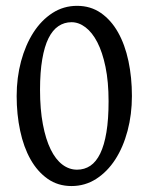

<svg xmlns="http://www.w3.org/2000/svg" viewBox="-20 -623 509 658"><path d="M352.1 -275.9Q352.1 -342.8 341.6 -393.6Q331.1 -444.3 313.5 -478.3Q295.9 -512.2 272.9 -529.5Q250 -546.9 225.1 -546.9Q200.2 -546.9 180.2 -533.4Q160.2 -520 146.2 -491.9Q132.3 -463.9 124.8 -419.9Q117.2 -376 117.2 -314.9Q117.2 -248 127 -196.8Q136.7 -145.5 153.6 -111.1Q170.4 -76.7 193.6 -59.1Q216.8 -41.5 244.1 -41.5Q269.5 -41.5 289.6 -54.9Q309.6 -68.4 323.5 -96.9Q337.4 -125.5 344.7 -169.7Q352.1 -213.9 352.1 -275.9ZM432.1 -293.9Q432.1 -231 417.2 -174.8Q402.3 -118.7 375.2 -76.7Q348.1 -34.7 309.8 -10Q271.5 14.6 225.1 14.6Q178.7 14.6 143.6 -10Q108.4 -34.7 84.7 -76.7Q61 -118.7 49.1 -174.8Q37.1 -231 37.1 -293.9Q37.1 -356.9 52.2 -413.1Q67.4 -469.2 94.5 -511.5Q121.6 -553.7 159.7 -578.4Q197.8 -603 244.1 -603Q290.5 -603 325.7 -578.6Q360.8 -554.2 384.5 -512.2Q408.2 -470.2 420.2 -413.8Q432.1 -357.4 432.1 -293.9Z"/></svg>

Font: Gentium Plus Phon
Style: Regular
Weight: 400
Designer: J. Victor Gaultney, Annie Olsen, Iska Routamaa, Becca Hirsbrunner
Foundry: SIL International
Version: Version 5.000